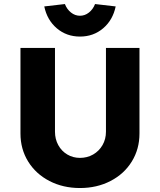

<svg xmlns="http://www.w3.org/2000/svg" viewBox="-20 -942 806 968"><path d="M83.2 -269V-700.4H257.2V-278Q257.2 -240.6 273.8 -210.4Q290.4 -180.2 319.2 -163.1Q347.9 -146 383.2 -146Q419.9 -146 449.6 -163.1Q479.4 -180.2 496.8 -210.3Q514.2 -240.5 514.2 -278V-700.4H683.2V-269Q683.2 -190.4 644.5 -127.7Q605.9 -65 537.2 -29.5Q468.6 6 383.2 6Q297.8 6 229.2 -29.5Q160.7 -65 121.9 -127.7Q83.2 -190.4 83.2 -269ZM203.2 -909.6 307.2 -921.6Q317.4 -895.2 337.9 -878.9Q358.4 -862.6 383.2 -862.6Q408 -862.6 428.5 -878.9Q449 -895.2 459.2 -921.6L563.2 -909.6Q549 -841 500 -799.3Q451 -757.6 383.2 -757.6Q315.4 -757.6 266.4 -799.3Q217.4 -841 203.2 -909.6Z"/></svg>

Font: Easer Grotesk Variable
Style: Regular
Weight: 400
Designer: Boardeaser, Bonnie Shaver-Troup, Thomas Jockin
Foundry: Lexend
Version: Version 1.001;Glyphs 3.1.2 (3151)